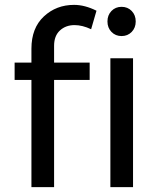

<svg xmlns="http://www.w3.org/2000/svg" viewBox="-20 -768 656 788"><path d="M109 -568Q109 -653 160 -700.5Q211 -748 284 -748Q328 -748 376 -724L354 -648Q318 -665 286 -665Q250 -665 226 -643Q202 -621 202 -580V-511H348V-440H202V0H109V-440H40V-511H109ZM520.5 -637Q504 -620 479 -620Q454 -620 437.5 -637Q421 -654 421 -680Q421 -706 437.5 -723Q454 -740 479 -740Q504 -740 520.5 -723Q537 -706 537 -680Q537 -654 520.5 -637ZM433 0V-529H526V0Z"/></svg>

Font: Montserrat arm
Style: Regular
Weight: 400
Designer: Julieta Ulanovsky
Foundry: Julieta Ulanovsky
Version: Version 6.000;PS 006.000;hotconv 1.0.88;makeotf.lib2.5.64775